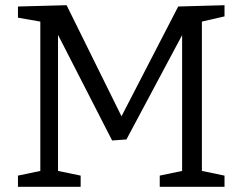

<svg xmlns="http://www.w3.org/2000/svg" viewBox="-20 -718 931 738"><path d="M843 -655 756 -635V-61L843 -43V0H594V-43L680 -61V-583L466 -182L411 -178L203 -584V-61L290 -43V0H49V-43L135 -61V-635L49 -650V-693L236 -698L447 -271L665 -693L843 -698Z"/></svg>

Font: Bitter
Style: Regular
Weight: 400
Designer: Sol Matas, and Bitter project Authors
Foundry: Sol Matas
Version: Version 2.001